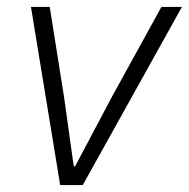

<svg xmlns="http://www.w3.org/2000/svg" viewBox="-20 -532 543 552"><path d="M218 0H153L69 -512H123L164 -254L192 -54H196L302 -254L444 -512H503Z"/></svg>

Font: IBM Plex Sans Light
Style: Italic
Weight: 300
Italic angle: -11.31°
Designer: Mike Abbink, Paul van der Laan, Pieter van Rosmalen
Foundry: Bold Monday
Version: Version 3.201